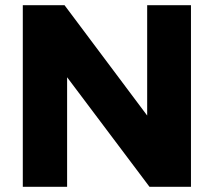

<svg xmlns="http://www.w3.org/2000/svg" viewBox="-20 -721 826 741"><path d="M68 -701H229L596 -211L548 -195V-701H717V0H557L190 -488L239 -504V0H68Z"/></svg>

Font: Alexandria
Style: Bold
Weight: 700
Designer: Mohamed Gaber
Foundry: Kief Type Foundry
Version: Version 5.100